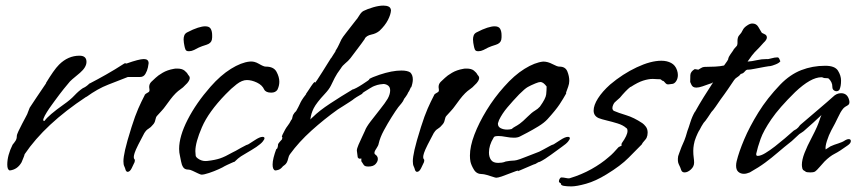

<svg xmlns="http://www.w3.org/2000/svg" viewBox="-20 -609 3087 686"><path d="M15 0Q6 -2 6 -21Q6 -54 25 -92Q31 -99 35.5 -106Q40 -113 40 -122Q40 -128 46 -140.5Q52 -153 59.5 -167.5Q67 -182 73 -193Q79 -204 79 -206Q81 -211 83.5 -217.5Q86 -224 86 -224Q96 -239 110.5 -261Q125 -283 145 -312H144Q158 -335 169.5 -351.5Q181 -368 191 -378Q223 -410 264 -410Q289 -410 289 -388Q289 -369 266 -349Q257 -341 247.5 -333.5Q238 -326 230 -318Q222 -309 208 -291.5Q194 -274 175 -248Q173 -245 164.5 -233.5Q156 -222 147.5 -208.5Q139 -195 135.5 -185.5Q132 -176 139 -177Q153 -197 208 -236Q231 -252 246 -268Q261 -284 276 -294Q281 -296 287 -300Q293 -304 300 -311H301Q328 -325 359 -342.5Q390 -360 424 -382Q427 -384 432 -382Q477 -398 494 -398Q511 -398 511 -383Q511 -380 508.5 -368Q506 -356 499.5 -345Q493 -334 481 -334H437Q404 -321 366.5 -306.5Q329 -292 289 -263H288Q141 -166 68 -58Q67 -53 64 -46Q61 -39 57 -29Q42 -3 15 0Z M654 -426Q645 -426 642.5 -432.5Q640 -439 639 -445Q638 -450 637 -456Q636 -462 636 -468Q636 -476 638.5 -482.5Q641 -489 648 -493Q671 -505 687 -510Q703 -515 713 -515Q728 -515 733 -506Q738 -497 738 -483Q738 -479 738 -475.5Q738 -472 737 -467Q734 -454 717.5 -449Q701 -444 690 -439Q683 -435 673.5 -430.5Q664 -426 656 -426ZM436 5Q432 5 429 -1Q427 -9 424 -15Q421 -21 421 -33Q421 -47 427 -74Q433 -101 450 -155Q463 -196 474 -221Q485 -246 497 -269V-270Q500 -274 506 -277Q512 -280 514 -283H513Q515 -285 514 -289.5Q513 -294 513 -298Q513 -309 520.5 -316.5Q528 -324 536 -331Q544 -339 561 -349Q578 -359 601 -363Q604 -364 607 -364Q610 -364 613 -364Q630 -364 639 -357Q648 -350 652 -342Q654 -340 656 -337Q658 -334 658 -330Q658 -326 654.5 -319.5Q651 -313 640 -303Q635 -297 625.5 -290.5Q616 -284 608 -276Q598 -266 589 -254Q580 -242 572 -231Q565 -221 557 -212.5Q549 -204 541 -195Q537 -191 535 -180.5Q533 -170 526 -163Q519 -154 510.5 -149Q502 -144 497 -135V-136Q492 -127 486 -115Q480 -103 474 -92Q464 -72 461 -62.5Q458 -53 458 -48Q458 -42 460.5 -40Q463 -38 461 -30Q457 -21 450.5 -8Q444 5 436 5Z M700 15Q697 15 687.5 10.5Q678 6 668.5 1.5Q659 -3 654 -3H653Q640 -3 634.5 -11.5Q629 -20 627 -32Q625 -44 623 -52Q620 -64 620 -77Q620 -122 650.5 -181.5Q681 -241 732 -299Q768 -340 805 -363Q842 -386 872 -389Q888 -391 905 -381Q922 -371 929 -371H930Q958 -371 968 -352.5Q978 -334 978 -317Q978 -302 971 -288Q964 -278 949 -278Q930 -278 924 -289Q917 -305 898 -314Q879 -323 862 -323Q845 -323 825.5 -308Q806 -293 786 -272Q725 -209 701.5 -154.5Q678 -100 678 -69Q678 -65 678.5 -61.5Q679 -58 679 -55V-54Q679 -47 692 -39.5Q705 -32 721 -34Q748 -37 766 -43Q784 -49 812 -65Q813 -65 822 -70Q831 -75 840.5 -80.5Q850 -86 851 -86Q862 -92 863.5 -92Q865 -92 869 -94.5Q873 -97 890 -108Q908 -120 918 -120Q925 -120 925 -115Q925 -111 918.5 -103Q912 -95 896 -84Q876 -71 863.5 -64Q851 -57 841 -50.5Q831 -44 819 -32L818 -31Q816 -31 807.5 -27Q799 -23 791 -19.5Q783 -16 782 -15Q778 -12 761.5 -4.5Q745 3 727 9Q709 15 700 15Z M963 0Q954 -3 954 -21Q954 -32 957.5 -46Q961 -60 968 -79V-76Q970 -76 972 -83Q974 -90 973 -91Q974 -97 981.5 -104.5Q989 -112 988 -113V-114Q990 -118 988 -119Q986 -120 989 -127Q1000 -150 1007 -158.5Q1014 -167 1022 -183V-181Q1023 -181 1024.5 -189Q1026 -197 1029 -202V-200Q1030 -204 1033.5 -207.5Q1037 -211 1038 -212Q1047 -228 1050.5 -236Q1054 -244 1058.5 -251.5Q1063 -259 1074 -273H1073Q1077 -278 1084.5 -290Q1092 -302 1098.5 -310.5Q1105 -319 1105 -315V-314Q1105 -311 1113 -323Q1121 -335 1132 -352.5Q1143 -370 1152 -384.5Q1161 -399 1163 -402V-401Q1165 -404 1171.5 -414.5Q1178 -425 1179 -426H1178Q1188 -442 1191.5 -450.5Q1195 -459 1199.5 -467.5Q1204 -476 1216 -491L1251 -536Q1256 -541 1263.5 -553.5Q1271 -566 1279 -570Q1293 -577 1313.5 -583Q1334 -589 1350 -589Q1361 -589 1368.5 -585.5Q1376 -582 1377 -572Q1376 -557 1366 -537.5Q1356 -518 1336 -499Q1324 -489 1307 -485.5Q1290 -482 1283 -471H1284Q1273 -455 1256.5 -433.5Q1240 -412 1232 -401Q1224 -391 1214 -383Q1204 -375 1198 -365Q1183 -345 1176 -331Q1169 -317 1162.5 -303.5Q1156 -290 1140 -273Q1111 -242 1101 -222.5Q1091 -203 1089 -182Q1093 -187 1098 -191Q1120 -213 1159.5 -239Q1199 -265 1241 -290H1243Q1244 -290 1253.5 -295Q1263 -300 1274.5 -307.5Q1286 -315 1294 -320.5Q1302 -326 1299 -326H1298Q1309 -333 1336 -342Q1381 -357 1414 -357Q1436 -357 1446 -350Q1455 -341 1455 -325Q1455 -313 1449 -296V-298Q1448 -298 1445 -290.5Q1442 -283 1438 -278Q1437 -274 1431 -265.5Q1425 -257 1425 -257V-258Q1420 -246 1415 -240.5Q1410 -235 1403 -226Q1394 -214 1379.5 -191Q1365 -168 1351.5 -143Q1338 -118 1333 -96Q1332 -89 1324.5 -78Q1317 -67 1318 -62V-61Q1318 -59 1322 -56Q1326 -53 1327 -51Q1330 -47 1330 -41Q1330 -32 1322 -23Q1314 -14 1296 -14Q1283 -14 1279.5 -20Q1276 -26 1271 -33V-43L1267 -42H1265Q1261 -42 1258 -47V-48Q1258 -52 1256.5 -59.5Q1255 -67 1255 -71Q1255 -78 1261 -92Q1267 -106 1274 -120.5Q1281 -135 1284 -142Q1288 -154 1304 -175Q1320 -196 1338 -218.5Q1356 -241 1365 -256Q1370 -265 1372 -272.5Q1374 -280 1374 -286Q1374 -297 1367.5 -302.5Q1361 -308 1351 -309Q1347 -309 1337.5 -307.5Q1328 -306 1318 -302Q1314 -301 1302.5 -294Q1291 -287 1281.5 -281Q1272 -275 1275 -275H1276Q1268 -270 1261.5 -266.5Q1255 -263 1245 -256Q1242 -253 1229.5 -245Q1217 -237 1204.5 -229Q1192 -221 1187 -218Q1138 -183 1093 -142.5Q1048 -102 1016 -58Q1012 -53 1010 -44Q1008 -35 1005 -29Q1001 -22 997 -19.5Q993 -17 991 -15Q983 -5 975.5 -2.5Q968 0 963 0Z M1688 -426Q1679 -426 1676.5 -432.5Q1674 -439 1673 -445Q1672 -450 1671 -456Q1670 -462 1670 -468Q1670 -476 1672.5 -482.5Q1675 -489 1682 -493Q1705 -505 1721 -510Q1737 -515 1747 -515Q1762 -515 1767 -506Q1772 -497 1772 -483Q1772 -479 1772 -475.5Q1772 -472 1771 -467Q1768 -454 1751.5 -449Q1735 -444 1724 -439Q1717 -435 1707.5 -430.5Q1698 -426 1690 -426ZM1470 5Q1466 5 1463 -1Q1461 -9 1458 -15Q1455 -21 1455 -33Q1455 -47 1461 -74Q1467 -101 1484 -155Q1497 -196 1508 -221Q1519 -246 1531 -269V-270Q1534 -274 1540 -277Q1546 -280 1548 -283H1547Q1549 -285 1548 -289.5Q1547 -294 1547 -298Q1547 -309 1554.5 -316.5Q1562 -324 1570 -331Q1578 -339 1595 -349Q1612 -359 1635 -363Q1638 -364 1641 -364Q1644 -364 1647 -364Q1664 -364 1673 -357Q1682 -350 1686 -342Q1688 -340 1690 -337Q1692 -334 1692 -330Q1692 -326 1688.5 -319.5Q1685 -313 1674 -303Q1669 -297 1659.5 -290.5Q1650 -284 1642 -276Q1632 -266 1623 -254Q1614 -242 1606 -231Q1599 -221 1591 -212.5Q1583 -204 1575 -195Q1571 -191 1569 -180.5Q1567 -170 1560 -163Q1553 -154 1544.5 -149Q1536 -144 1531 -135V-136Q1526 -127 1520 -115Q1514 -103 1508 -92Q1498 -72 1495 -62.5Q1492 -53 1492 -48Q1492 -42 1494.5 -40Q1497 -38 1495 -30Q1491 -21 1484.5 -8Q1478 5 1470 5Z M1753 26Q1750 26 1740 22.5Q1730 19 1719 16Q1708 13 1703 13H1702Q1683 13 1673.5 -2.5Q1664 -18 1661 -31Q1660 -36 1659.5 -41.5Q1659 -47 1659 -53Q1659 -86 1675 -128Q1691 -170 1718.5 -215Q1746 -260 1781 -299Q1817 -340 1854 -363Q1891 -386 1921 -389Q1937 -389 1954 -380Q1971 -371 1978 -371H1979Q2000 -371 2007 -354Q2014 -337 2014 -320Q2014 -310 2010 -299Q2006 -288 2003.5 -281Q2001 -274 2003 -276L2004 -277Q1993 -257 1979.5 -236.5Q1966 -216 1936 -183Q1924 -170 1903.5 -157.5Q1883 -145 1864 -135Q1845 -125 1837 -121Q1829 -117 1816 -117Q1803 -117 1787.5 -120Q1772 -123 1761 -123Q1755 -123 1750 -122Q1745 -121 1743 -116Q1727 -90 1727 -64Q1727 -48 1734.5 -37.5Q1742 -27 1760 -27Q1766 -27 1773 -28Q1780 -29 1787 -32Q1804 -35 1811 -35Q1818 -35 1826.5 -37Q1835 -39 1855 -47Q1877 -56 1888.5 -60Q1900 -64 1906.5 -67Q1913 -70 1920 -74Q1927 -78 1942 -86Q1953 -92 1954.5 -92Q1956 -92 1960 -94.5Q1964 -97 1981 -108Q1999 -120 2009 -120Q2016 -120 2016 -115Q2016 -111 2009.5 -103Q2003 -95 1987 -84Q1970 -72 1948.5 -56Q1927 -40 1909 -31Q1903 -30 1898.5 -26.5Q1894 -23 1886 -21L1830 3L1831 2Q1834 -1 1824.5 2Q1815 5 1800.5 11Q1786 17 1772.5 21.5Q1759 26 1753 26ZM1792 -146Q1796 -146 1800 -146.5Q1804 -147 1808 -148Q1815 -154 1821 -157Q1827 -160 1837 -167Q1847 -174 1865 -192Q1880 -207 1891 -213.5Q1902 -220 1909 -228Q1930 -257 1931.5 -272Q1933 -287 1933 -300Q1921 -316 1911 -316Q1905 -316 1893 -311Q1876 -304 1865.5 -298Q1855 -292 1835 -272Q1812 -248 1793 -225.5Q1774 -203 1763 -180Q1762 -176 1760.5 -172.5Q1759 -169 1759 -167Q1759 -156 1769 -151Q1779 -146 1792 -146Z M2021 57Q2005 57 1994 55Q1983 53 1984 46Q1982 46 1978 42L1977 40Q1977 32 1982 27L1983 26Q1984 25 1986 25Q1993 25 2002 27Q2011 29 2015 28Q2058 15 2093.5 -5Q2129 -25 2154 -47Q2164 -55 2172.5 -64Q2181 -73 2188 -81Q2190 -84 2194.5 -85.5Q2199 -87 2200 -88L2201 -89Q2201 -91 2200.5 -92.5Q2200 -94 2202 -98Q2222 -126 2222 -141Q2222 -150 2217 -152Q2206 -162 2186.5 -168Q2167 -174 2148 -178.5Q2129 -183 2119 -187Q2101 -195 2101 -214Q2101 -233 2116.5 -257.5Q2132 -282 2160 -307Q2205 -345 2255 -368.5Q2305 -392 2343 -392Q2363 -392 2378 -384Q2393 -376 2399 -358Q2402 -349 2402 -341Q2402 -328 2395.5 -318.5Q2389 -309 2380 -309Q2378 -309 2372.5 -308Q2367 -307 2363 -308Q2359 -310 2355 -315Q2351 -320 2349 -320H2348Q2344 -322 2342.5 -324Q2341 -326 2336 -326H2332L2312 -327Q2297 -327 2278 -321Q2259 -315 2233 -298V-299Q2224 -292 2214 -281.5Q2204 -271 2195 -260Q2189 -254 2181.5 -248Q2174 -242 2172 -237Q2168 -229 2168 -223Q2168 -217 2173 -213Q2189 -206 2217 -197.5Q2245 -189 2275 -169Q2281 -165 2287.5 -156.5Q2294 -148 2294 -135Q2294 -125 2290 -116Q2287 -111 2281 -104.5Q2275 -98 2273 -93L2272 -92Q2254 -74 2226 -45.5Q2198 -17 2147 14Q2108 38 2074 47.5Q2040 57 2021 57Z M2426 7Q2417 7 2414 -1Q2411 -11 2405.5 -21.5Q2400 -32 2403 -51Q2403 -51 2407 -62.5Q2411 -74 2415 -84Q2420 -95 2425 -107Q2430 -119 2436 -141Q2440 -151 2446.5 -172Q2453 -193 2463 -210V-209Q2478 -236 2494.5 -262.5Q2511 -289 2528 -315Q2523 -311 2514 -309Q2503 -305 2490 -300.5Q2477 -296 2468 -296Q2455 -296 2450.5 -306Q2446 -316 2446 -316V-317Q2446 -328 2446.5 -340.5Q2447 -353 2462 -362H2463Q2465 -362 2469.5 -361Q2474 -360 2475 -360Q2479 -362 2485 -366Q2491 -370 2498 -370H2499Q2516 -370 2535 -371Q2554 -372 2567 -375Q2573 -383 2578 -390.5Q2583 -398 2582 -400Q2583 -405 2589.5 -414.5Q2596 -424 2599 -428Q2601 -433 2607.5 -439.5Q2614 -446 2614 -448V-449Q2615 -451 2615 -456V-464Q2615 -469 2616.5 -474.5Q2618 -480 2622 -484Q2629 -491 2633.5 -501Q2638 -511 2651 -519Q2660 -525 2668 -525Q2682 -525 2689 -513.5Q2696 -502 2700 -495Q2701 -491 2710.5 -487.5Q2720 -484 2720 -475Q2720 -467 2708 -456Q2704 -451 2694 -440.5Q2684 -430 2676 -422Q2669 -415 2651 -389Q2667 -390 2684 -394Q2701 -398 2719 -398Q2724 -397 2736 -400.5Q2748 -404 2758 -404Q2762 -404 2764.5 -398.5Q2767 -393 2768 -390Q2764 -384 2751.5 -379Q2739 -374 2733 -373Q2729 -373 2712 -370Q2695 -367 2677.5 -363.5Q2660 -360 2653 -360Q2647 -361 2641 -353.5Q2635 -346 2627 -345Q2621 -337 2614.5 -333.5Q2608 -330 2603 -323Q2590 -304 2581 -290.5Q2572 -277 2568 -272Q2563 -266 2554.5 -253.5Q2546 -241 2537 -228Q2528 -215 2522 -209Q2518 -203 2509 -189.5Q2500 -176 2494 -170Q2489 -163 2486.5 -158Q2484 -153 2478 -142V-143Q2473 -134 2467 -119.5Q2461 -105 2459 -92Q2458 -87 2457.5 -81Q2457 -75 2457 -70Q2457 -57 2458.5 -46.5Q2460 -36 2460 -28Q2460 -14 2448.5 -3.5Q2437 7 2426 7ZM2769 -391Q2769 -391 2769 -391Q2769 -391 2768 -390L2769 -392Z M2638 12Q2626 12 2618 5Q2610 -2 2610 -17Q2610 -21 2610.5 -25Q2611 -29 2612 -33Q2620 -66 2639 -111Q2658 -156 2689.5 -207Q2721 -258 2768 -307Q2803 -343 2843 -358.5Q2883 -374 2928 -374H2929Q2963 -374 2974 -356.5Q2985 -339 2985 -321Q2985 -300 2979 -288L2978 -287Q2974 -283 2968 -283Q2963 -283 2958.5 -287Q2954 -291 2954 -298Q2954 -308 2950.5 -315Q2947 -322 2942 -327Q2941 -329 2937 -329.5Q2933 -330 2928 -330H2927Q2924 -330 2921 -331.5Q2918 -333 2915 -333Q2877 -333 2821 -280Q2764 -224 2736 -183Q2708 -142 2697.5 -112.5Q2687 -83 2682 -60Q2681 -52 2687 -52Q2698 -52 2714.5 -62Q2731 -72 2749 -86Q2767 -100 2784 -114.5Q2801 -129 2811 -138Q2816 -143 2820.5 -145Q2825 -147 2828 -150Q2833 -154 2835.5 -158Q2838 -162 2842 -165Q2878 -196 2900 -214.5Q2922 -233 2934.5 -244Q2947 -255 2956 -263Q2969 -276 2985 -276Q3008 -276 3014 -251Q3018 -237 3007 -231.5Q2996 -226 2991 -219Q2983 -209 2974 -189.5Q2965 -170 2950 -143Q2941 -126 2934.5 -105.5Q2928 -85 2930 -75L2947 -86Q2960 -92 2975 -96.5Q2990 -101 3000 -108Q3007 -112 3012 -112Q3020 -112 3020 -105Q3020 -97 3008 -89Q2979 -68 2962 -59.5Q2945 -51 2926 -32Q2922 -28 2909.5 -13.5Q2897 1 2892 4Q2888 6 2883.5 6.5Q2879 7 2875 7Q2861 7 2858 4Q2856 2 2852.5 0.5Q2849 -1 2847 -6Q2845 -14 2845 -20Q2845 -38 2854.5 -62.5Q2864 -87 2880 -117Q2893 -142 2899 -156Q2905 -170 2908 -179.5Q2911 -189 2915 -198Q2901 -185 2886 -171Q2871 -157 2851 -140Q2848 -138 2843 -134.5Q2838 -131 2836 -130L2809 -105Q2781 -83 2759 -64Q2737 -45 2714 -28Q2691 -11 2659 7Q2647 12 2638 12Z"/></svg>

Font: Vujahday Script
Style: Regular
Weight: 400
Designer: Robert E. Leuschke
Foundry: Robert E. Leuschke
Version: Version 1.010; ttfautohint (v1.8.3)